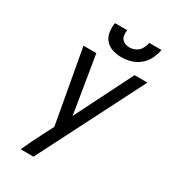

<svg xmlns="http://www.w3.org/2000/svg" viewBox="-226 -1057 1029 1165"><g transform="rotate(30 288.5 -474.5)"><path d="M113 0H203L577 -735H487L285 -333L219 -735H129L185 -426L222 -220L186 -150Q167 -113 148.5 -75.5Q130 -38 113 0ZM362 -789Q395 -789 428 -798.5Q461 -808 488.5 -831Q516 -854 531 -885Q546 -916 552 -949H466Q462 -927 450.5 -906.5Q439 -886 418 -875.5Q397 -865 375 -865Q353 -865 335 -875.5Q317 -886 312.5 -907Q308 -928 312 -949H226Q221 -917 225.5 -885.5Q230 -854 250 -831Q270 -808 300 -798.5Q330 -789 362 -789Z"/></g></svg>

Font: Iosevka Sparkle
Style: Italic
Weight: 400
Italic angle: -9°
Designer: Belleve Invis
Foundry: Belleve Invis
Version: Version 4.5.0; ttfautohint (v1.8.3)